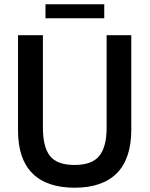

<svg xmlns="http://www.w3.org/2000/svg" viewBox="-20 -861 697 895"><path d="M64 -252V-697H180V-265Q180 -176 213 -134Q246 -92 328 -92Q409 -92 443 -134.5Q477 -177 477 -265V-697H592V-257Q592 -122 525 -54Q458 14 328 14Q198 14 131 -53Q64 -120 64 -252ZM192 -841H466V-776H192Z"/></svg>

Font: Hanken Grotesk SemiBold
Style: Regular
Weight: 600
Designer: Alfredo Marco Pradil
Foundry: Hanken Design Co.
Version: Version 3.014